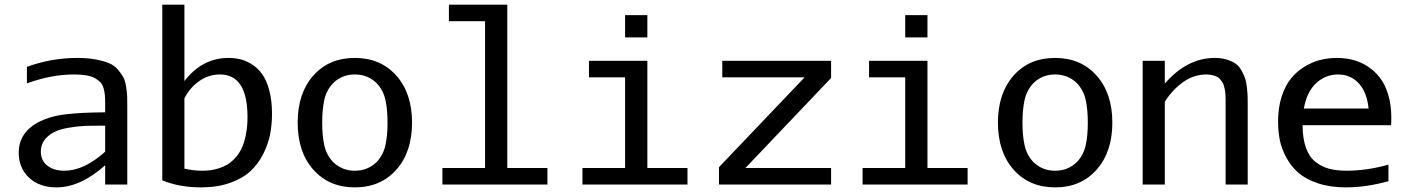

<svg xmlns="http://www.w3.org/2000/svg" viewBox="-20 -790 6036 822"><path d="M311 -542Q355.5 -542 389.9 -535.4Q424.3 -528.8 446.8 -519.5Q469.2 -510.3 484.6 -492.2Q500 -474.1 507.8 -459.7Q515.6 -445.3 519.8 -419.4Q523.9 -393.6 524.4 -377.9Q524.9 -362.3 524.9 -333V0H430.2V-82.5Q324.2 12.2 222.2 12.2Q148.4 12.2 104.2 -29.5Q60.1 -71.3 60.1 -136.2Q60.1 -218.8 139.2 -264.2Q190.4 -292 258.8 -300.3Q327.1 -308.6 430.2 -309.1V-349.1Q430.2 -369.6 429 -382.8Q427.7 -396 423.6 -411.6Q419.4 -427.2 410.6 -436.8Q401.9 -446.3 387.5 -454.8Q373 -463.4 350.3 -467.3Q327.6 -471.2 296.9 -471.2Q200.2 -471.2 95.2 -433.1V-503.9Q200.7 -542 311 -542ZM430.2 -140.6V-252H428.2Q373.5 -252 344.5 -251Q315.4 -250 275.4 -243.4Q235.4 -236.8 209 -223.1Q154.8 -192.9 154.8 -141.1Q154.8 -103 182.4 -81.1Q210 -59.1 255.9 -59.1Q339.8 -59.1 430.2 -140.6Z M1144.5 -303.2Q1144.5 -257.3 1136.5 -215.6Q1128.4 -173.8 1107.2 -131.3Q1085.9 -88.9 1053 -57.9Q1020 -26.9 965.6 -7.3Q911.1 12.2 840.8 12.2Q747.1 12.2 674.8 -18.1V-770H769.5V-442.9Q845.7 -542 958.5 -542Q985.8 -542 1010.3 -535.9Q1034.7 -529.8 1060.1 -513.4Q1085.4 -497.1 1103.5 -471.2Q1121.6 -445.3 1133.1 -402.1Q1144.5 -358.9 1144.5 -303.2ZM844.7 -59.1Q862.8 -59.1 879.2 -61Q895.5 -63 915.8 -69.1Q936 -75.2 952.9 -85.2Q969.7 -95.2 986.3 -113Q1002.9 -130.9 1014.2 -154.3Q1025.4 -177.7 1032.5 -212.4Q1039.6 -247.1 1039.6 -289.1Q1039.6 -471.2 921.4 -471.2Q873.5 -471.2 833.3 -443.1Q793 -415 769.5 -369.1V-67.9Q809.6 -59.1 844.7 -59.1Z M1593.3 -433.1Q1555.2 -471.2 1499 -471.2Q1443.4 -471.2 1405.3 -433.1Q1377.4 -403.3 1368.4 -362.1Q1359.4 -320.8 1359.4 -265.1Q1359.4 -209.5 1368.4 -168.2Q1377.4 -127 1405.3 -97.2Q1443.4 -59.1 1499 -59.1Q1555.2 -59.1 1593.3 -97.2Q1621.1 -127 1630.1 -168.2Q1639.2 -209.5 1639.2 -265.1Q1639.2 -320.8 1630.1 -362.1Q1621.1 -403.3 1593.3 -433.1ZM1499 -542Q1609.4 -542 1676.8 -466.3Q1744.1 -390.6 1744.1 -265.1Q1744.1 -139.6 1677 -63.7Q1609.9 12.2 1499 12.2Q1388.7 12.2 1321.5 -63.5Q1254.4 -139.2 1254.4 -265.1Q1254.4 -390.6 1321.3 -466.3Q1388.2 -542 1499 -542Z M2151.9 -70.8H2323.7V0H1874V-70.8H2056.6V-699.2H1901.9V-770H2151.9Z M2751.5 -629.9H2656.2V-725.1H2751.5ZM2751.5 -70.8H2923.3V0H2473.6V-70.8H2656.2V-459H2501.5V-529.8H2751.5Z M3538.1 0H3058.1V-74.2L3424.8 -459H3072.3V-529.8H3538.1V-456.1L3171.4 -70.8H3538.1Z M3950.7 -629.9H3855.5V-725.1H3950.7ZM3950.7 -70.8H4122.6V0H3672.9V-70.8H3855.5V-459H3700.7V-529.8H3950.7Z M4591.3 -433.1Q4553.2 -471.2 4497.1 -471.2Q4441.4 -471.2 4403.3 -433.1Q4375.5 -403.3 4366.5 -362.1Q4357.4 -320.8 4357.4 -265.1Q4357.4 -209.5 4366.5 -168.2Q4375.5 -127 4403.3 -97.2Q4441.4 -59.1 4497.1 -59.1Q4553.2 -59.1 4591.3 -97.2Q4619.1 -127 4628.2 -168.2Q4637.2 -209.5 4637.2 -265.1Q4637.2 -320.8 4628.2 -362.1Q4619.1 -403.3 4591.3 -433.1ZM4497.1 -542Q4607.4 -542 4674.8 -466.3Q4742.2 -390.6 4742.2 -265.1Q4742.2 -139.6 4675 -63.7Q4607.9 12.2 4497.1 12.2Q4386.7 12.2 4319.6 -63.5Q4252.4 -139.2 4252.4 -265.1Q4252.4 -390.6 4319.3 -466.3Q4386.2 -542 4497.1 -542Z M5227.1 -347.2Q5227.1 -360.4 5227.1 -366.7Q5227.1 -373 5226.3 -385.7Q5225.6 -398.4 5224.1 -405Q5222.7 -411.6 5220 -422.1Q5217.3 -432.6 5213.1 -438.5Q5209 -444.3 5202.9 -451.4Q5196.8 -458.5 5188.7 -462.2Q5180.7 -465.8 5169.7 -468.5Q5158.7 -471.2 5145 -471.2Q5092.3 -471.2 5046.6 -439.5Q5001 -407.7 4966.8 -354.5V0H4872.1V-529.8H4966.8V-432.1Q5062 -542 5180.7 -542Q5210 -542 5232.9 -534.7Q5255.9 -527.3 5270.5 -517.1Q5285.2 -506.8 5295.4 -487.8Q5305.7 -468.8 5310.8 -453.9Q5315.9 -439 5318.6 -413.1Q5321.3 -387.2 5321.5 -373Q5321.8 -358.9 5321.8 -332Q5321.8 -330.1 5321.8 -329.1V0H5227.1Z M5562 -325.2H5839.4Q5832 -396 5796.9 -433.6Q5761.7 -471.2 5708.5 -471.2Q5655.8 -471.2 5615.5 -434.6Q5575.2 -397.9 5562 -325.2ZM5742.7 12.2Q5675.3 12.2 5623 -5.1Q5570.8 -22.5 5539.3 -49.8Q5507.8 -77.1 5487.3 -115Q5466.8 -152.8 5459.2 -190.2Q5451.7 -227.5 5451.7 -269Q5451.7 -328.6 5467 -376.2Q5482.4 -423.8 5507.3 -454.3Q5532.2 -484.9 5565.9 -505.1Q5599.6 -525.4 5633.5 -533.7Q5667.5 -542 5703.6 -542Q5739.7 -542 5772.7 -533.4Q5805.7 -524.9 5835.7 -505.4Q5865.7 -485.8 5887.9 -457Q5910.2 -428.2 5923.3 -384.8Q5936.5 -341.3 5936.5 -287.6Q5936.5 -265.6 5935.5 -253.9H5556.6Q5557.1 -196.8 5571 -157.5Q5585 -118.2 5611.6 -97.2Q5638.2 -76.2 5670.4 -67.6Q5702.6 -59.1 5745.6 -59.1Q5830.6 -59.1 5924.3 -85V-14.2Q5828.6 12.2 5742.7 12.2Z"/></svg>

Font: Aurulent Sans Mono
Style: Regular
Weight: 400
Monospace: yes
Version: Version 2007.05.04